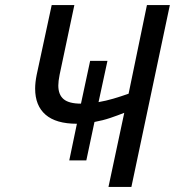

<svg xmlns="http://www.w3.org/2000/svg" viewBox="-20 -734 687 754"><path d="M406 0 468 -291Q443 -281 413.5 -271Q384 -261 351 -255L319 -104H252L282 -248Q200 -248 159 -283.5Q118 -319 118 -386Q118 -410 124 -440L183 -714H272L214 -440Q209 -415 209 -398Q209 -362 230 -344.5Q251 -327 298 -327L334 -495H402L367 -333Q396 -338 425 -346.5Q454 -355 485 -366L557 -714H647L496 0Z"/></svg>

Font: Manna Sans
Style: Italic
Weight: 400
Italic angle: -12°
Designer: Monotype Design Team
Foundry: Monotype Imaging Inc.
Version: Version 2.001.1; ttfautohint (v1.8.2)